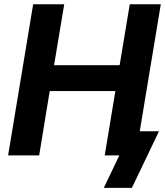

<svg xmlns="http://www.w3.org/2000/svg" viewBox="-20 -748 794 924"><path d="M19 0 139.6 -727.5H289.1L240.2 -434.1H555.7L604.5 -727.5H753.9L633.3 0H483.9L535.2 -309.6H219.2L168.5 0ZM479.5 156.2 554.2 0H514.2L533.7 -116.2H745.1L614.7 156.2Z"/></svg>

Font: Inter 17pt
Style: Bold Italic
Weight: 700
Italic angle: -9.3988°
Version: Version 4.001;git-66647c0bb